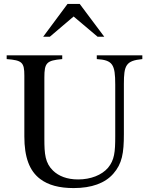

<svg xmlns="http://www.w3.org/2000/svg" viewBox="-20 -944 762 978"><path d="M511 -757 386 -924H324L200 -757H234L355 -860L477 -757ZM705 -662H473V-643C554 -638 567 -616 567 -513V-250C567 -169 563 -129 530 -89C498 -52 442 -30 378 -30C321 -30 279 -47 250 -75C210 -114 206 -159 206 -237V-549C206 -624 217 -636 297 -643V-662H14V-643C93 -637 104 -626 104 -559V-249C104 -143 130 -73 185 -32C226 -1 282 14 355 14C447 14 515 -11 557 -59C602 -110 611 -164 611 -261V-516C611 -611 621 -635 705 -643Z"/></svg>

Font: STIX Math
Style: Regular
Weight: 400
Designer: MicroPress Inc., with final additions and corrections provided by Coen Hoffman, Elsevier (retired)
Version: Version 1.1.0